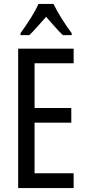

<svg xmlns="http://www.w3.org/2000/svg" viewBox="-20 -963 442 983"><path d="M357 0H73V-714H357V-639H157V-410H345V-335H157V-76H357ZM254 -943Q270 -909 296 -867.5Q322 -826 347 -793V-783H302Q281 -803 260 -827Q239 -851 216 -877Q193 -851 170.5 -825.5Q148 -800 130 -783H85V-793Q112 -830 137.5 -870.5Q163 -911 177 -943Z"/></svg>

Font: Noto Sans Lao ExtraCondensed
Style: Regular
Weight: 400
Width: 2
Designer: Monotype Design Team
Foundry: Monotype Imaging Inc.
Version: Version 2.003; ttfautohint (v1.8.4.7-5d5b)